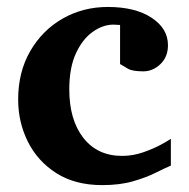

<svg xmlns="http://www.w3.org/2000/svg" viewBox="-20 -520 542 552"><path d="M471.2 -43.9Q454.1 -36.6 427.2 -23.2Q400.4 -9.8 362.5 1.2Q324.7 12.2 273.9 12.2Q196.3 12.2 142.3 -22Q88.4 -56.2 60.3 -112.3Q32.2 -168.5 32.2 -233.9Q32.2 -313 66.9 -373Q101.6 -433.1 160.2 -466.6Q218.8 -500 290 -500Q368.7 -500 415.8 -469Q462.9 -438 462.9 -390.1Q462.9 -356.4 441.2 -335.7Q419.4 -314.9 392.1 -314.9Q360.8 -314.9 348.1 -322.3Q335.4 -329.6 325.2 -335.9V-448.2Q318.8 -448.2 315.2 -448.7Q311.5 -449.2 306.2 -449.2Q275.9 -449.2 246.6 -428.5Q217.3 -407.7 198.2 -366.5Q179.2 -325.2 179.2 -263.2Q179.2 -175.3 219.7 -123.5Q260.3 -71.8 331.1 -71.8Q361.8 -71.8 391.4 -82Q420.9 -92.3 442.9 -104.2Q464.8 -116.2 471.2 -121.1Z"/></svg>

Font: Charis
Style: Bold
Weight: 700
Designer: Walt Agee, Miriam Martin, Annie Olsen, Victor Gaultney, Lorna Priest, Alan Ward, Bob Hallissy, Martin Hosken, Sharon Cor
Foundry: SIL Global
Version: Version 7.000